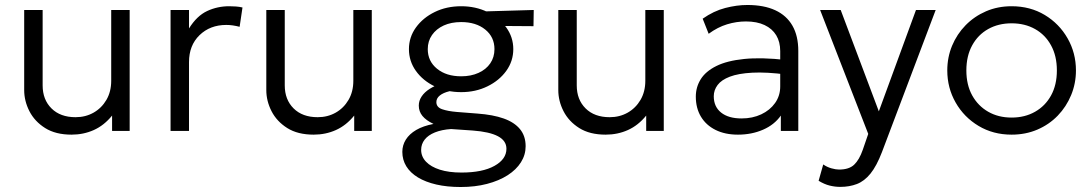

<svg xmlns="http://www.w3.org/2000/svg" viewBox="-20 -525 4373 770"><path d="M267 15Q203 15 161 -11.5Q119 -38 98 -79Q77 -120 77 -164V-485H151V-182.5Q151 -125.5 186.5 -90.2Q222 -55 283 -55Q323 -55 355.2 -73.2Q387.5 -91.5 406.8 -124.5Q426 -157.5 426 -201V-485H500V0H429.5V-61.5Q397.5 -22 356.2 -3.5Q315 15 267 15Z M664 0V-485H738V-411Q769.5 -461.5 810.8 -480.8Q852 -500 899 -500Q912.5 -500 926.2 -499Q940 -498 952.5 -495L941 -417.5Q927.5 -421 914.2 -423Q901 -425 887.5 -425Q822.5 -425 780.2 -384Q738 -343 738 -276V0Z M1238 15Q1174 15 1132 -11.5Q1090 -38 1069 -79Q1048 -120 1048 -164V-485H1122V-182.5Q1122 -125.5 1157.5 -90.2Q1193 -55 1254 -55Q1294 -55 1326.2 -73.2Q1358.5 -91.5 1377.8 -124.5Q1397 -157.5 1397 -201V-485H1471V0H1400.5V-61.5Q1368.5 -22 1327.2 -3.5Q1286 15 1238 15Z M1827.5 225Q1773 225 1729.8 215Q1686.5 205 1656 186.5Q1625.5 168 1609.5 142Q1593.5 116 1593.5 84Q1593.5 57.5 1607.5 35Q1621.5 12.5 1649.2 -3.8Q1677 -20 1718.5 -28Q1689 -42 1674.2 -60Q1659.5 -78 1659.5 -101.5Q1659.5 -121 1670.8 -138Q1682 -155 1703 -168.5Q1724 -182 1753.2 -191.2Q1782.5 -200.5 1818.5 -203.5L1839 -165Q1806.5 -165 1782 -159Q1757.5 -153 1743.8 -142Q1730 -131 1730 -115.5Q1730 -95 1753 -87Q1776 -79 1812 -76L1895 -69.5Q1957 -65 2000 -49.8Q2043 -34.5 2065.5 -7Q2088 20.5 2088 61.5Q2088 96 2069.2 125.8Q2050.5 155.5 2015.8 177.8Q1981 200 1933.2 212.5Q1885.5 225 1827.5 225ZM1830.5 167Q1915 167 1963 140.2Q2011 113.5 2011 71.5Q2011 39.5 1977.2 21.5Q1943.5 3.5 1876 -1.5L1789 -7.5Q1751.5 -5 1724.2 6Q1697 17 1683 35Q1669 53 1669 76Q1669 103 1688.5 123.5Q1708 144 1744 155.5Q1780 167 1830.5 167ZM1829.5 -155.5Q1771 -155.5 1723.5 -178.5Q1676 -201.5 1648 -240.5Q1620 -279.5 1620 -328Q1620 -376 1648.2 -415Q1676.5 -454 1723.8 -477Q1771 -500 1829.5 -500Q1887.5 -500 1934.8 -477Q1982 -454 2010.2 -415Q2038.5 -376 2038.5 -328Q2038.5 -280 2010.5 -241Q1982.5 -202 1935 -178.8Q1887.5 -155.5 1829.5 -155.5ZM1829.5 -219Q1869 -219 1899.2 -232.8Q1929.5 -246.5 1946.2 -271Q1963 -295.5 1963 -328Q1963 -376.5 1926 -406.5Q1889 -436.5 1829.5 -436.5Q1789.5 -436.5 1759.5 -422.8Q1729.5 -409 1712.5 -384.5Q1695.5 -360 1695.5 -328Q1695.5 -279.5 1732.8 -249.2Q1770 -219 1829.5 -219ZM1907 -421.5 1880 -478 2120.5 -485 2119.5 -420Z M2409 15Q2345 15 2303 -11.5Q2261 -38 2240 -79Q2219 -120 2219 -164V-485H2293V-182.5Q2293 -125.5 2328.5 -90.2Q2364 -55 2425 -55Q2465 -55 2497.2 -73.2Q2529.5 -91.5 2548.8 -124.5Q2568 -157.5 2568 -201V-485H2642V0H2571.5V-61.5Q2539.5 -22 2498.2 -3.5Q2457 15 2409 15Z M2939.5 15Q2887.5 15 2849.5 -4Q2811.5 -23 2791 -57.2Q2770.5 -91.5 2770.5 -137.5Q2770.5 -175.5 2790.2 -207.2Q2810 -239 2852.8 -260.2Q2895.5 -281.5 2964.5 -288.5Q3033.5 -295.5 3132.5 -284.5L3135 -226Q3053.5 -236.5 2997.2 -233.5Q2941 -230.5 2907 -217.5Q2873 -204.5 2857.8 -184Q2842.5 -163.5 2842.5 -139Q2842.5 -97 2872 -73.5Q2901.5 -50 2954 -50Q2998 -50 3033 -66.5Q3068 -83 3088.5 -112Q3109 -141 3109 -178.5V-320Q3109 -357 3093 -383.5Q3077 -410 3046.2 -424.5Q3015.5 -439 2971.5 -439Q2933.5 -439 2895.8 -427.5Q2858 -416 2822 -389.5L2798 -450Q2842 -481 2888.5 -493Q2935 -505 2977 -505Q3043.5 -505 3089 -484Q3134.5 -463 3158 -422Q3181.5 -381 3181.5 -320.5V0H3111.5V-61.5Q3085.5 -24.5 3040 -4.8Q2994.5 15 2939.5 15Z M3350 224.5Q3328.5 224.5 3307.2 219.2Q3286 214 3263 200L3281.5 134.5Q3296.5 145 3314.2 150Q3332 155 3345 155Q3385 155 3405.5 135.5Q3426 116 3440 76L3462 12L3269 -485H3351.5L3504.5 -78.5L3653.5 -485H3732.5L3517 85Q3495.5 141 3471 171.2Q3446.5 201.5 3416.5 213Q3386.5 224.5 3350 224.5Z M4037 15Q3963 15 3904.5 -20Q3846 -55 3812.5 -113.8Q3779 -172.5 3779 -242.5Q3779 -295 3798.2 -341.5Q3817.5 -388 3852.5 -423.8Q3887.5 -459.5 3934.5 -479.8Q3981.5 -500 4037 -500Q4111.5 -500 4169.8 -465Q4228 -430 4261.5 -371.2Q4295 -312.5 4295 -242.5Q4295 -190.5 4275.8 -143.8Q4256.5 -97 4222 -61.2Q4187.5 -25.5 4140.2 -5.2Q4093 15 4037 15ZM4037 -53.5Q4090 -53.5 4131 -76.8Q4172 -100 4195.2 -142.2Q4218.5 -184.5 4218.5 -242.5Q4218.5 -300.5 4195.2 -343Q4172 -385.5 4131 -408.5Q4090 -431.5 4037 -431.5Q3984 -431.5 3943 -408.5Q3902 -385.5 3878.8 -343Q3855.5 -300.5 3855.5 -242.5Q3855.5 -184.5 3879 -142.2Q3902.5 -100 3943.2 -76.8Q3984 -53.5 4037 -53.5Z"/></svg>

Font: Geologica Roman ExtraLight
Style: Regular
Weight: 250
Designer: Sindre Bremnes, Frode Helland
Foundry: Monokrom Skriftforlag AS
Version: Version 1.010;gftools[0.9.28]